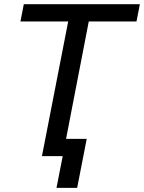

<svg xmlns="http://www.w3.org/2000/svg" viewBox="-20 -749 691 921"><path d="M251 152.3H350.1L396 -83H296.9L405.8 -646H634.8L650.9 -729H94.2L78.1 -646H307.1L181.2 0H280.8Z"/></svg>

Font: Hack
Style: Oblique
Weight: 400
Italic angle: -12°
Monospace: yes
Designer: Christopher Simpkins
Foundry: Christopher Simpkins
Version: Version 2.010